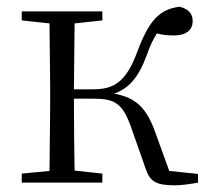

<svg xmlns="http://www.w3.org/2000/svg" viewBox="-20 -546 629 574"><path d="M415 -43C428 -3 446 8 504 8C523 8 550 4 572 0V-26L486 -35L444 -151C418 -224 385 -255 321 -266C364 -281 394 -313 419 -382C429 -411 439 -430 449 -446C464 -442 480 -440 501 -440C536 -440 556 -456 556 -483C556 -506 543 -519 517 -526C456 -518 426 -485 391 -393C357 -299 319 -279 258 -279H201L203 -476L286 -485V-512H45V-485L128 -476L130 -285V-227L128 -35L45 -27V0H286V-27L203 -36C202 -90 201 -175 201 -251H259C322 -251 345 -238 370 -171Z"/></svg>

Font: Noto Serif JP Light
Style: Regular
Weight: 300
Designer: Ryoko NISHIZUKA 西塚涼子 (kana & ideographs); Frank Grießhammer (Latin, Greek & Cyrillic); Wenlong ZHANG 张文龙 (bopomofo); San
Foundry: Adobe
Version: Version 2.001;hotconv 1.1.0;makeotfexe 2.6.0